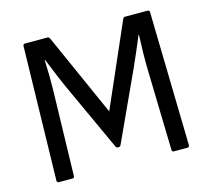

<svg xmlns="http://www.w3.org/2000/svg" viewBox="-96 -768 961 881"><g transform="rotate(-15 384.5 -327.5)"><path d="M80.1 0Q69.8 0 69.8 -9.8L84 -645Q84 -654.8 94.2 -654.8H200.2Q207 -654.8 210.9 -647L386.2 -253.9L558.1 -647Q562 -654.8 568.8 -654.8H674.8Q685.1 -654.8 685.1 -645L699.2 -9.8Q699.2 0 689 0H626Q616.2 0 616.2 -9.8L606 -412.1Q605 -460.4 608.9 -558.1H606.9Q579.1 -490.2 543.9 -412.1L396 -90.8Q393.1 -84 384.8 -84H382.8Q375 -84 372.1 -90.8L222.2 -417Q209 -445.3 163.1 -558.1H161.1Q164.6 -479.5 163.1 -416L152.8 -9.8Q152.8 0 143.1 0Z"/></g></svg>

Font: Sofia Sans
Style: Regular
Weight: 400
Designer: Botio Nikoltchev, Ani Petrova
Foundry: lettersoup
Version: Version 4.100